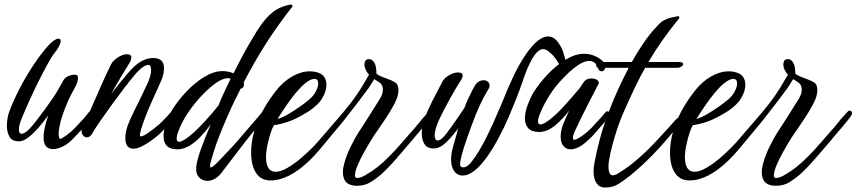

<svg xmlns="http://www.w3.org/2000/svg" viewBox="-20 -663 3854 864"><path d="M219 8Q176 8 176 -45Q176 -82 197 -144Q178 -117 154.5 -90Q131 -63 108 -45Q85 -27 65 -27Q34 -27 22.5 -48Q11 -69 11 -95Q11 -112 13.5 -128Q16 -144 20 -156Q39 -208 68 -264Q97 -320 132 -372.5Q167 -425 202 -463Q228 -489 243 -489Q253 -489 253 -478Q253 -470 246 -455.5Q239 -441 225 -424Q214 -411 195 -376.5Q176 -342 154.5 -299Q133 -256 113.5 -213Q94 -170 81 -138Q65 -102 65 -80Q65 -61 77 -61Q95 -61 127 -99Q135 -109 150.5 -129Q166 -149 183.5 -173Q201 -197 217 -220.5Q233 -244 242 -260L265 -301Q270 -312 285.5 -319.5Q301 -327 317 -327Q331 -327 331 -313Q331 -301 326.5 -289Q322 -277 314 -263Q300 -239 285.5 -206.5Q271 -174 261 -144Q251 -114 248 -95Q246 -85 245 -76.5Q244 -68 244 -60Q244 -51 245 -47Q247 -38 251 -38Q255 -38 259 -41Q277 -51 298 -69Q319 -87 343 -115Q354 -126 362.5 -136.5Q371 -147 379 -157Q382 -162 388 -162Q400 -162 400 -148Q400 -142 394 -136Q384 -123 372.5 -110Q361 -97 350 -83Q328 -58 303 -33Q284 -14 261 -3Q238 8 219 8Z M580 6Q544 6 544 -43Q544 -77 564 -121.5Q584 -166 607 -210Q627 -251 643.5 -287Q660 -323 660 -347Q660 -371 647 -371Q637 -371 620 -359Q602 -346 579 -317L560 -294Q556 -288 551.5 -282Q547 -276 542 -271Q514 -234 484.5 -193.5Q455 -153 431.5 -119Q408 -85 396 -64Q386 -45 371 -45Q361 -45 354 -53.5Q347 -62 347 -76Q347 -84 350 -93Q370 -130 388 -170Q406 -210 423 -250Q437 -283 451.5 -314.5Q466 -346 480 -374Q489 -391 511 -405Q533 -419 551 -419Q571 -419 571 -404Q571 -393 561 -377Q547 -355 523.5 -315.5Q500 -276 480 -239Q489 -251 500 -265.5Q511 -280 524 -296L556 -334Q585 -369 613 -385.5Q641 -402 669 -402Q718 -402 718 -357Q718 -330 707 -304Q696 -278 689 -263Q644 -167 623.5 -108Q603 -49 613 -49Q623 -49 644.5 -63.5Q666 -78 697 -104Q713 -119 729 -136Q745 -153 762 -173Q769 -181 775 -181Q782 -181 782 -170Q782 -159 775 -148Q769 -138 755.5 -121.5Q742 -105 728 -90Q679 -37 623 -7Q614 -2 607.5 0.5Q601 3 596 4Q592 5 588.5 5.5Q585 6 580 6Z M913 151Q891 151 875.5 134.5Q860 118 863 87Q867 55 885 5.5Q903 -44 929 -105Q909 -76 884.5 -50Q860 -24 833 -7.5Q806 9 778 9Q716 9 716 -50Q716 -54 716 -58Q716 -62 717 -66Q720 -91 733 -123Q746 -155 756 -171Q782 -212 819.5 -251.5Q857 -291 899.5 -317Q942 -343 982 -343Q1007 -343 1031 -333Q1054 -380 1077 -422Q1100 -464 1119 -495Q1152 -552 1180 -582.5Q1208 -613 1235.5 -626Q1263 -639 1292 -643L1297 -635Q1230 -550 1178 -468.5Q1126 -387 1077 -293Q1078 -290 1078 -284Q1078 -267 1063 -264Q1052 -243 1036 -210Q1020 -177 1002.5 -137Q985 -97 968.5 -55.5Q952 -14 941 22Q934 47 929.5 62Q925 77 925 85Q925 104 969 57L1016 7Q1027 -4 1035 -13Q1043 -22 1048 -28L1122 -114Q1132 -126 1142 -137.5Q1152 -149 1161 -160Q1165 -165 1171 -165Q1182 -165 1182 -153Q1182 -147 1176 -139Q1166 -125 1153.5 -110Q1141 -95 1130 -82Q1127 -79 1113 -62Q1099 -45 1080 -20.5Q1061 4 1041 30.5Q1021 57 1004 79Q987 101 978 113Q964 132 946.5 141.5Q929 151 913 151ZM786 -25Q801 -25 832 -50Q853 -66 879.5 -93.5Q906 -121 929.5 -148Q953 -175 964 -190Q975 -219 989 -248.5Q1003 -278 1018 -309Q1015 -310 1012 -310.5Q1009 -311 1006 -311Q981 -311 949 -287.5Q917 -264 890 -235Q857 -201 829 -160Q801 -119 787 -83Q775 -55 775 -39Q775 -25 786 -25Z M1197 149Q1155 149 1132.5 115.5Q1110 82 1110 23Q1110 3 1113 -19Q1120 -75 1147 -134Q1174 -193 1220 -252Q1253 -295 1294 -318.5Q1335 -342 1374 -342Q1402 -342 1423 -331Q1449 -316 1449 -280Q1449 -254 1431 -222.5Q1413 -191 1369 -162Q1313 -127 1274.5 -114.5Q1236 -102 1213 -100Q1206 -89 1198.5 -66.5Q1191 -44 1185.5 -19.5Q1180 5 1178 24Q1178 28 1177.5 32.5Q1177 37 1177 42Q1177 110 1220 110Q1243 110 1272.5 93Q1302 76 1330.5 52Q1359 28 1381.5 5.5Q1404 -17 1413 -28L1487 -114L1507 -137Q1512 -143 1517 -149Q1522 -155 1527 -160Q1531 -165 1536 -165Q1547 -165 1547 -153Q1547 -147 1541 -139Q1531 -125 1518.5 -110Q1506 -95 1495 -82L1461 -41Q1441 -17 1418 10.5Q1395 38 1373 59Q1280 149 1197 149ZM1229 -128Q1249 -133 1276.5 -149Q1304 -165 1329.5 -183Q1355 -201 1369 -213Q1390 -230 1401 -251Q1412 -272 1412 -287Q1412 -308 1395 -308Q1387 -308 1378 -304Q1354 -293 1326 -262Q1298 -231 1272.5 -194Q1247 -157 1229 -128Z M1586 173Q1523 173 1523 112Q1523 95 1529 73Q1538 38 1557.5 -2Q1577 -42 1592 -65Q1604 -83 1616 -102Q1628 -121 1641 -141L1690 -219Q1703 -241 1703 -260Q1703 -282 1686 -293L1672 -302L1664 -307L1653 -289Q1646 -277 1639 -267Q1618 -238 1591 -203Q1564 -168 1539 -136Q1514 -104 1497 -85Q1492 -80 1487 -80Q1482 -80 1477.5 -84.5Q1473 -89 1473 -94Q1473 -98 1477 -102Q1516 -146 1552.5 -192Q1589 -238 1619 -290L1630 -309L1641 -327Q1633 -334 1626.5 -347.5Q1620 -361 1620 -373Q1620 -382 1624 -389Q1628 -396 1638 -397H1640Q1654 -397 1663 -383Q1674 -369 1674 -331Q1687 -322 1700 -317Q1713 -312 1724 -308Q1744 -301 1758.5 -292Q1773 -283 1773 -258Q1773 -254 1772.5 -248.5Q1772 -243 1771 -238Q1767 -218 1751.5 -189.5Q1736 -161 1716 -130.5Q1696 -100 1677 -73Q1671 -65 1666 -57.5Q1661 -50 1656 -42Q1570 97 1578 132Q1580 138 1587 138Q1602 138 1623 126Q1653 109 1679 88.5Q1705 68 1733 39Q1753 20 1785 -17Q1817 -54 1848 -89Q1853 -96 1858.5 -102Q1864 -108 1869 -114Q1877 -126 1889 -138L1909 -160Q1913 -165 1918 -165Q1929 -165 1929 -153Q1929 -147 1923 -139Q1913 -125 1900.5 -110Q1888 -95 1877 -82Q1867 -70 1855.5 -57Q1844 -44 1833 -30Q1799 10 1763 51.5Q1727 93 1695 122Q1672 142 1646.5 157.5Q1621 173 1586 173Z M2062 127Q2030 127 2016 92Q2010 75 2010 56Q2010 30 2017.5 2Q2025 -26 2033 -53Q2035 -62 2037.5 -70Q2040 -78 2042 -86Q2018 -52 1989 -23.5Q1960 5 1932 5Q1901 5 1889.5 -15.5Q1878 -36 1878 -61Q1878 -78 1881 -94.5Q1884 -111 1888 -124Q1905 -168 1926 -209.5Q1947 -251 1970 -294Q1978 -311 2000 -324Q2022 -337 2041 -337Q2062 -337 2062 -323Q2062 -314 2051 -297Q2045 -288 2032.5 -267Q2020 -246 2005.5 -220Q1991 -194 1977.5 -168Q1964 -142 1955 -122Q1936 -80 1936 -54Q1936 -31 1950 -31Q1966 -31 1992 -66Q1999 -75 2015 -97.5Q2031 -120 2047 -143.5Q2063 -167 2070 -178Q2076 -195 2086 -217Q2096 -239 2106 -258Q2116 -277 2121 -284Q2129 -294 2138 -298Q2147 -302 2156 -302Q2167 -302 2175 -295.5Q2183 -289 2183 -278Q2183 -268 2175 -257Q2156 -226 2138.5 -188Q2121 -150 2101 -95Q2095 -78 2085.5 -52Q2076 -26 2067.5 1Q2059 28 2054 50.5Q2049 73 2051 82Q2055 91 2067 90Q2080 90 2099 69Q2138 21 2179 -66Q2190 -88 2199.5 -109Q2209 -130 2217 -150Q2225 -167 2233 -186Q2241 -205 2248 -222Q2255 -239 2260.5 -253Q2266 -267 2270 -275Q2317 -383 2363 -441Q2409 -499 2446 -499Q2472 -499 2491 -473Q2508 -450 2515 -427Q2522 -404 2528 -377Q2530 -370 2531.5 -363.5Q2533 -357 2535 -349V-343Q2535 -326 2524 -326Q2513 -326 2509 -342Q2501 -369 2484 -393.5Q2467 -418 2456 -425Q2440 -442 2424 -442Q2379 -442 2328 -286Q2324 -274 2318 -257.5Q2312 -241 2304 -221Q2288 -181 2268.5 -135Q2249 -89 2224 -43Q2200 3 2173 41Q2112 127 2062 127Z M2548 9Q2528 9 2515.5 -6Q2503 -21 2503 -48Q2503 -67 2509 -89Q2511 -97 2519.5 -116.5Q2528 -136 2537 -156Q2540 -161 2542 -166Q2513 -128 2478 -98.5Q2443 -69 2404 -69Q2370 -70 2356 -87.5Q2342 -105 2342 -130Q2342 -158 2354.5 -191Q2367 -224 2382 -249Q2408 -290 2445.5 -329.5Q2483 -369 2526 -395Q2569 -421 2608 -421Q2652 -421 2688 -392Q2697 -385 2700.5 -377Q2704 -369 2704 -363Q2704 -354 2699 -348Q2694 -342 2687 -342Q2676 -342 2670 -358Q2664 -375 2654 -382Q2644 -389 2632 -389Q2608 -389 2577 -367Q2546 -345 2516 -313Q2481 -278 2454.5 -236.5Q2428 -195 2414 -161Q2401 -132 2401 -117Q2401 -103 2412 -103Q2427 -103 2458 -128Q2480 -145 2505.5 -172Q2531 -199 2554 -226Q2577 -253 2590 -268Q2595 -276 2599.5 -283Q2604 -290 2608 -295Q2619 -310 2642 -310Q2657 -310 2667.5 -303Q2678 -296 2673 -284Q2670 -279 2665 -269.5Q2660 -260 2653 -246Q2640 -222 2624 -190Q2608 -158 2594 -130Q2580 -102 2573 -86Q2558 -56 2558 -43Q2558 -34 2565 -34Q2568 -34 2572.5 -36Q2577 -38 2583 -41Q2601 -51 2622 -69Q2643 -87 2667 -115Q2678 -126 2687 -136.5Q2696 -147 2704 -157Q2707 -162 2712 -162Q2724 -162 2724 -148Q2724 -141 2719 -136Q2708 -122 2697 -109Q2686 -96 2674 -83Q2663 -70 2651.5 -57Q2640 -44 2627 -33Q2605 -11 2584.5 -1Q2564 9 2548 9Z M2703 181Q2678 181 2664.5 161.5Q2651 142 2651 108Q2651 100 2652 90Q2653 80 2655 70Q2656 68 2656.5 63.5Q2657 59 2658 55Q2661 40 2666 17Q2671 -6 2677 -28Q2686 -66 2702.5 -113.5Q2719 -161 2741 -214Q2758 -254 2775 -289.5Q2792 -325 2809 -358H2679Q2663 -358 2663 -367Q2663 -384 2690 -384H2823Q2848 -428 2875 -468Q2902 -508 2934 -542Q2952 -563 2967.5 -571.5Q2983 -580 2998.5 -583.5Q3014 -587 3033 -591L3038 -583Q2995 -530 2961 -482Q2927 -434 2898 -384H3037Q3054 -384 3054 -374Q3054 -369 3046.5 -363.5Q3039 -358 3027 -358H2883Q2860 -317 2838 -271Q2816 -225 2792 -171Q2771 -125 2754 -72.5Q2737 -20 2727.5 23Q2718 66 2718 85Q2718 126 2738 126Q2748 126 2765 115Q2804 91 2834.5 65.5Q2865 40 2893 13Q2913 -6 2940 -35.5Q2967 -65 2990 -90Q2995 -95 2999 -100Q3003 -105 3007 -109L3024 -128Q3028 -132 3033 -132Q3045 -132 3045 -120Q3045 -115 3039 -107Q3033 -98 3027 -92L3015 -77Q2972 -23 2920 31Q2868 85 2812 130Q2789 148 2763.5 164.5Q2738 181 2703 181Z M3082 149Q3040 149 3017.5 115.5Q2995 82 2995 23Q2995 3 2998 -19Q3005 -75 3032 -134Q3059 -193 3105 -252Q3138 -295 3179 -318.5Q3220 -342 3259 -342Q3287 -342 3308 -331Q3334 -316 3334 -280Q3334 -254 3316 -222.5Q3298 -191 3254 -162Q3198 -127 3159.5 -114.5Q3121 -102 3098 -100Q3091 -89 3083.5 -66.5Q3076 -44 3070.5 -19.5Q3065 5 3063 24Q3063 28 3062.5 32.5Q3062 37 3062 42Q3062 110 3105 110Q3128 110 3157.5 93Q3187 76 3215.5 52Q3244 28 3266.5 5.5Q3289 -17 3298 -28L3372 -114L3392 -137Q3397 -143 3402 -149Q3407 -155 3412 -160Q3416 -165 3421 -165Q3432 -165 3432 -153Q3432 -147 3426 -139Q3416 -125 3403.5 -110Q3391 -95 3380 -82L3346 -41Q3326 -17 3303 10.5Q3280 38 3258 59Q3165 149 3082 149ZM3114 -128Q3134 -133 3161.5 -149Q3189 -165 3214.5 -183Q3240 -201 3254 -213Q3275 -230 3286 -251Q3297 -272 3297 -287Q3297 -308 3280 -308Q3272 -308 3263 -304Q3239 -293 3211 -262Q3183 -231 3157.5 -194Q3132 -157 3114 -128Z M3471 173Q3408 173 3408 112Q3408 95 3414 73Q3423 38 3442.5 -2Q3462 -42 3477 -65Q3489 -83 3501 -102Q3513 -121 3526 -141L3575 -219Q3588 -241 3588 -260Q3588 -282 3571 -293L3557 -302L3549 -307L3538 -289Q3531 -277 3524 -267Q3503 -238 3476 -203Q3449 -168 3424 -136Q3399 -104 3382 -85Q3377 -80 3372 -80Q3367 -80 3362.5 -84.5Q3358 -89 3358 -94Q3358 -98 3362 -102Q3401 -146 3437.5 -192Q3474 -238 3504 -290L3515 -309L3526 -327Q3518 -334 3511.5 -347.5Q3505 -361 3505 -373Q3505 -382 3509 -389Q3513 -396 3523 -397H3525Q3539 -397 3548 -383Q3559 -369 3559 -331Q3572 -322 3585 -317Q3598 -312 3609 -308Q3629 -301 3643.5 -292Q3658 -283 3658 -258Q3658 -254 3657.5 -248.5Q3657 -243 3656 -238Q3652 -218 3636.5 -189.5Q3621 -161 3601 -130.5Q3581 -100 3562 -73Q3556 -65 3551 -57.5Q3546 -50 3541 -42Q3455 97 3463 132Q3465 138 3472 138Q3487 138 3508 126Q3538 109 3564 88.5Q3590 68 3618 39Q3638 20 3670 -17Q3702 -54 3733 -89Q3738 -96 3743.5 -102Q3749 -108 3754 -114Q3762 -126 3774 -138L3794 -160Q3798 -165 3803 -165Q3814 -165 3814 -153Q3814 -147 3808 -139Q3798 -125 3785.5 -110Q3773 -95 3762 -82Q3752 -70 3740.5 -57Q3729 -44 3718 -30Q3684 10 3648 51.5Q3612 93 3580 122Q3557 142 3531.5 157.5Q3506 173 3471 173Z"/></svg>

Font: Birthstone Bounce Medium
Style: Regular
Weight: 500
Designer: Robert E. Leuschke
Foundry: Rob Leuschke
Version: Version 1.010; ttfautohint (v1.8.3)